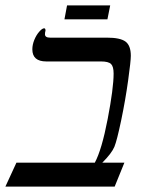

<svg xmlns="http://www.w3.org/2000/svg" viewBox="-42 -693 544 713"><path d="M383.8 0H-22L19 -88.9H310.1Q335.9 -136.7 357.9 -251.2Q379.9 -365.7 379.9 -419.9Q379.9 -445.8 370.4 -455.3Q360.8 -464.8 333 -464.8H129.9Q78.1 -464.8 78.1 -509.8Q78.1 -526.9 85.4 -544.9Q92.8 -563 103.8 -575.4Q114.7 -587.9 122.1 -587.9Q127 -587.9 127 -579.1Q125 -573.2 125 -565.9Q125 -553.2 144 -553.2H355Q404.3 -553.2 424.1 -538.6Q443.8 -523.9 443.8 -485.8Q443.8 -466.3 433.8 -394Q423.8 -321.8 408 -246.1Q392.1 -170.4 382.8 -147.9Q372.6 -123.5 337.9 -88.9H419.9ZM207 -672.9H367.2L356.9 -621.1H197.3Z"/></svg>

Font: Liberation Serif
Style: Italic
Weight: 400
Italic angle: -16.333°
Designer: Steve Matteson
Foundry: Ascender Corporation
Version: Version 2.1.5